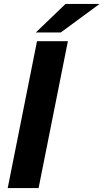

<svg xmlns="http://www.w3.org/2000/svg" viewBox="-20 -950 523 970"><path d="M19 0 167 -742H323L175 0ZM161 -786 311 -930H483L287 -786Z"/></svg>

Font: Montserrat Thin
Style: Bold Italic
Weight: 700
Italic angle: -11.3°
Version: Version 9.000